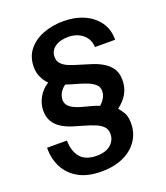

<svg xmlns="http://www.w3.org/2000/svg" viewBox="-160 -820 970 1119"><g transform="rotate(-20 325.0 -260.0)"><path d="M277 190Q190 190 133.5 157.5Q77 125 50 71Q23 17 24 -49H147Q148 17 180 55.5Q212 94 282 94Q320 94 346 81.5Q372 69 385.5 48Q399 27 399 1Q399 -28 381.5 -45.5Q364 -63 335.5 -74.5Q307 -86 272.5 -95.5Q238 -105 203.5 -116Q169 -127 140.5 -144.5Q112 -162 94.5 -190Q77 -218 77 -260Q77 -300 98.5 -339.5Q120 -379 160 -404Q140 -423 126 -452.5Q112 -482 112 -516Q112 -579 146 -622Q180 -665 237.5 -687.5Q295 -710 365 -710Q435 -710 491 -685.5Q547 -661 580 -615Q613 -569 612 -505H487Q485 -555 449 -584.5Q413 -614 360 -614Q308 -614 277 -591.5Q246 -569 246 -531Q246 -504 263.5 -486.5Q281 -469 310 -458Q339 -447 374 -437Q409 -427 443.5 -415.5Q478 -404 507 -386Q536 -368 554 -340.5Q572 -313 572 -271Q572 -223 551 -186.5Q530 -150 491 -121Q505 -105 519 -82Q533 -59 533 -17Q533 44 501 91Q469 138 411.5 164Q354 190 277 190ZM399 -173Q417 -190 428 -209Q439 -228 439 -252Q439 -276 421.5 -292Q404 -308 376 -319Q348 -330 315 -339Q282 -348 249 -359Q227 -343 215.5 -322.5Q204 -302 204 -280Q204 -259 216 -245Q228 -231 248 -221Q268 -211 293.5 -204Q319 -197 346 -190Q373 -183 399 -173Z"/></g></svg>

Font: Azeret Mono Thin Medium
Style: Italic
Weight: 500
Italic angle: -12°
Version: Version 1.002